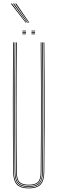

<svg xmlns="http://www.w3.org/2000/svg" viewBox="-20 -1034 317 1059"><path d="M138.5 5Q93.2 5 73.2 -16Q53.2 -37 52.8 -85Q51.8 -192.5 51.4 -284.6Q51 -376.8 51 -461Q51 -545.2 51.4 -628.2Q51.8 -711.2 52.5 -800H56.5Q55.8 -719.5 55.4 -625.5Q55 -531.5 55 -434.9Q55 -338.2 55.4 -248.5Q55.8 -158.8 56.5 -86.8Q57 -39.2 76 -19.1Q95 1 138.5 1Q182 1 201.1 -19.1Q220.2 -39.2 220.5 -86.8Q221.2 -158.2 221.6 -244.6Q222 -331 222 -425.2Q222 -519.5 221.6 -615Q221.2 -710.5 220.5 -800H224.5Q225.5 -684.5 225.9 -571.8Q226.2 -459 226 -339.8Q225.8 -220.5 224.2 -85Q223.8 -37 203.9 -16Q184 5 138.5 5ZM138.5 -3Q96.8 -3 78.9 -21.9Q61 -40.8 60.5 -86.5Q59.8 -158.2 59.4 -244.6Q59 -331 59 -425.2Q59 -519.5 59.4 -615Q59.8 -710.5 60.5 -800H64.5Q63.8 -719.5 63.4 -625.5Q63 -531.5 63 -434.9Q63 -338.2 63.4 -248.4Q63.8 -158.5 64.5 -86Q65 -41 82.5 -24Q100 -7 138.5 -7Q177.2 -7 194.8 -24Q212.2 -41 212.5 -86Q213.2 -157.8 213.6 -244.4Q214 -331 214 -425.2Q214 -519.5 213.6 -615Q213.2 -710.5 212.5 -800H216.5Q217.2 -719.5 217.6 -625.5Q218 -531.5 218 -435Q218 -338.5 217.6 -248.8Q217.2 -159 216.5 -86.5Q216.2 -40.8 198.2 -21.9Q180.2 -3 138.5 -3ZM138.5 -11Q102.5 -11 85.8 -26.4Q69 -41.8 68.5 -85.5Q67.8 -181.5 67.2 -301.8Q66.8 -422 67.1 -550.6Q67.5 -679.2 68.5 -800H72.5Q71.8 -719.5 71.4 -625.6Q71 -531.8 71 -435.2Q71 -338.8 71.4 -248.6Q71.8 -158.5 72.5 -85.2Q73 -43.5 88.8 -29.2Q104.5 -15 138.5 -15Q172.8 -15 188.5 -29.2Q204.2 -43.5 204.5 -85.2Q205.5 -181.2 205.9 -301.5Q206.2 -421.8 206 -550.4Q205.8 -679 204.5 -800H208.5Q209.2 -719.5 209.6 -625.5Q210 -531.5 210 -434.9Q210 -338.2 209.6 -248.2Q209.2 -158.2 208.5 -85.5Q208.2 -41.8 191.4 -26.4Q174.5 -11 138.5 -11ZM153.5 -861V-865H173.5V-861ZM103.5 -845V-849H123.5V-845ZM103.5 -853V-857H123.5V-853ZM103.5 -861V-865H123.5V-861ZM153.5 -845V-849H173.5V-845ZM153.5 -853V-857H173.5V-853ZM121.8 -909 39.8 -1014H45.8L125.8 -909ZM129.8 -909 51.8 -1014H57.8L133.8 -909ZM137.8 -909 63.8 -1014H69.8L141.8 -909Z"/></svg>

Font: Big Shoulders Inline Display Thin Thin
Style: Regular
Weight: 250
Version: Version 2.002